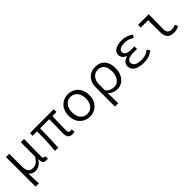

<svg xmlns="http://www.w3.org/2000/svg" viewBox="289 -1885 3424 3424"><g transform="rotate(-45 2001.0 -173.0)"><path d="M96.2 207V-539.1H178.2V-214.8Q178.2 -138.7 206.5 -98.4Q234.9 -58.1 297.9 -58.1Q326.2 -58.1 354.2 -66.7Q382.3 -75.2 410.9 -100.8Q439.5 -126.5 469.2 -178.2V-539.1H551.8Q550.3 -427.2 548.6 -310.8Q546.9 -194.3 546.9 -92.8Q546.9 -72.8 555.7 -64Q564.5 -55.2 577.1 -55.2Q580.1 -55.2 584.5 -55.4Q588.9 -55.7 597.2 -57.1L607.9 5.9Q599.1 8.8 587.2 11Q575.2 13.2 560.1 13.2Q518.1 13.2 498 -11.7Q478 -36.6 476.1 -104H473.1Q439.9 -44.9 394 -16.8Q348.1 11.2 297.9 11.2Q258.3 11.2 226.3 -1.2Q194.3 -13.7 170.9 -51.8Q171.4 5.9 172.1 46.9Q172.9 87.9 174.3 124.8Q175.8 161.6 179.2 207Z M1225.1 13.2Q1165 13.2 1138.9 -19.5Q1112.8 -52.2 1112.8 -116.2Q1112.8 -137.7 1113.8 -178.2Q1114.7 -218.8 1115.7 -269.3Q1116.7 -319.8 1117.7 -372.3Q1118.7 -424.8 1119.1 -470.2H888.2Q888.2 -354.5 884.3 -234.9Q880.4 -115.2 873 4.9L791 0Q803.7 -120.6 807.9 -239.7Q812 -358.9 812 -470.2H699.2V-534.2L775.9 -539.1H1301.8V-470.2H1199.2Q1196.3 -422.9 1194.6 -368.9Q1192.9 -314.9 1191.9 -263.4Q1190.9 -211.9 1190.4 -170.9Q1189.9 -129.9 1189.9 -108.9Q1189.9 -55.2 1241.2 -55.2Q1248.5 -55.2 1271 -61L1283.2 2Q1271 5.9 1257.3 9.5Q1243.7 13.2 1225.1 13.2Z M1668 13.2Q1597.7 13.2 1537.8 -20Q1478 -53.2 1441.9 -116.5Q1405.8 -179.7 1405.8 -269Q1405.8 -358.9 1441.9 -422.1Q1478 -485.4 1537.8 -518.6Q1597.7 -551.8 1668 -551.8Q1738.3 -551.8 1797.9 -518.6Q1857.4 -485.4 1893.3 -422.1Q1929.2 -358.9 1929.2 -269Q1929.2 -179.7 1893.3 -116.5Q1857.4 -53.2 1797.9 -20Q1738.3 13.2 1668 13.2ZM1668 -55.2Q1721.2 -55.2 1760.5 -82Q1799.8 -108.9 1821.3 -157Q1842.8 -205.1 1842.8 -269Q1842.8 -332.5 1821.3 -380.9Q1799.8 -429.2 1760.5 -456.5Q1721.2 -483.9 1668 -483.9Q1614.3 -483.9 1575 -456.5Q1535.6 -429.2 1513.9 -380.9Q1492.2 -332.5 1492.2 -269Q1492.2 -172.9 1540 -114Q1587.9 -55.2 1668 -55.2Z M2106.9 199.2V-277.8Q2106.9 -370.1 2141.1 -430.9Q2175.3 -491.7 2231.9 -521.7Q2288.6 -551.8 2356 -551.8Q2475.1 -551.8 2537.6 -478.3Q2600.1 -404.8 2600.1 -277.8Q2600.1 -186 2566.4 -120.8Q2532.7 -55.7 2478.8 -21.2Q2424.8 13.2 2364.7 13.2Q2315.4 13.2 2269.5 -3.2Q2223.6 -19.5 2184.1 -65.9Q2186 -16.6 2187 25.1Q2188 66.9 2188.7 108.4Q2189.5 149.9 2189.9 199.2ZM2351.1 -56.2Q2396.5 -56.2 2433.6 -83Q2470.7 -109.9 2492.9 -159.4Q2515.1 -209 2515.1 -276.9Q2515.1 -368.7 2476.8 -425.8Q2438.5 -482.9 2353 -482.9Q2309.1 -482.9 2271 -460Q2232.9 -437 2209.5 -390.9Q2186 -344.7 2186 -273.9V-131.8Q2226.6 -82.5 2268.8 -69.3Q2311 -56.2 2351.1 -56.2Z M3022.9 13.2Q2905.3 13.2 2838.6 -30Q2772 -73.2 2772 -147.9Q2772 -206.5 2808.8 -238Q2845.7 -269.5 2895 -283.2V-288.1Q2847.7 -305.2 2823.2 -337.4Q2798.8 -369.6 2798.8 -408.2Q2798.8 -457 2828.4 -489.3Q2857.9 -521.5 2909.7 -537.4Q2961.4 -553.2 3027.8 -553.2Q3087.9 -553.2 3141.8 -534.7Q3195.8 -516.1 3241.2 -482.9L3208 -428.2Q3166.5 -458 3122.6 -471.9Q3078.6 -485.8 3029.8 -485.8Q2961.9 -485.8 2921.4 -464.1Q2880.9 -442.4 2880.9 -398.9Q2880.9 -360.8 2919.9 -336.9Q2959 -313 3043.9 -313Q3059.6 -313 3075.2 -313.7Q3090.8 -314.5 3110.8 -315.9V-247.1Q3087.9 -248.5 3067.6 -248.8Q3047.4 -249 3027.8 -249Q2854 -249 2854 -154.8Q2854 -107.9 2898.4 -80.6Q2942.9 -53.2 3031.7 -53.2Q3083.5 -53.2 3129.4 -66.4Q3175.3 -79.6 3225.1 -120.1L3259.8 -64Q3201.7 -19 3146.7 -2.9Q3091.8 13.2 3022.9 13.2Z M3780.8 13.2Q3694.8 13.2 3654.8 -34.2Q3614.7 -81.5 3614.7 -175.8V-471.2H3427.7V-539.1H3697.8Q3697.3 -447.3 3694.6 -350.3Q3691.9 -253.4 3691.9 -169.9Q3691.9 -109.9 3718.8 -82.5Q3745.6 -55.2 3798.8 -55.2Q3819.3 -55.2 3844 -60.5Q3868.7 -65.9 3894 -78.1L3916 -17.1Q3887.7 -3.4 3855.7 4.9Q3823.7 13.2 3780.8 13.2Z"/></g></svg>

Font: Shanggu Mono N
Style: Regular
Weight: 350
Designer: GuiWonder
Version: Version 1.021